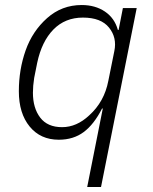

<svg xmlns="http://www.w3.org/2000/svg" viewBox="-20 -544 607 764"><path d="M327 200 389 -112H386Q354 -49 313 -18.5Q272 12 214 12Q141 12 98 -40.5Q55 -93 55 -181Q55 -267 82 -343.5Q109 -420 167.5 -472Q226 -524 305 -524Q359 -524 397.5 -498Q436 -472 449 -425H452L469 -512H524L382 200ZM335 -85Q395 -139 411 -222L435 -341Q446 -394 414 -434Q382 -474 310 -474Q239 -474 192.5 -426.5Q146 -379 128 -294L116 -234Q111 -202 111 -175Q111 -114 140 -76Q169 -38 227 -38Q285 -38 335 -85Z"/></svg>

Font: IBM Plex Sans Light
Style: Italic
Weight: 300
Italic angle: -11.31°
Designer: Mike Abbink, Paul van der Laan, Pieter van Rosmalen
Foundry: Bold Monday
Version: Version 3.0